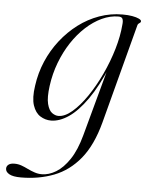

<svg xmlns="http://www.w3.org/2000/svg" viewBox="-125 -480 586 766"><g transform="rotate(5 168.5 -96.5)"><path d="M292.5 -2Q268 90.5 223.8 144.5Q179.5 198.5 119.2 221.8Q59 245 -13 245Q-44.5 245 -59.5 236.5Q-74.5 228 -74.5 215Q-74.5 205 -66.5 198.8Q-58.5 192.5 -42.5 192.5Q-28 192.5 -14.8 197.2Q-1.5 202 12.2 208.8Q26 215.5 40 220.2Q54 225 69 225Q97 225 125.8 207.8Q154.5 190.5 179.5 153.2Q204.5 116 221 55L299 -232L303 -230Q268 -146 230.8 -93.2Q193.5 -40.5 157 -16Q120.5 8.5 87 8.5Q64 8.5 44 -4Q24 -16.5 14.2 -45.8Q4.5 -75 12 -124.5Q19 -176 39 -222.8Q59 -269.5 89.8 -308.8Q120.5 -348 159 -377Q197.5 -406 242.2 -422Q287 -438 335 -438Q357.5 -438 374.2 -435Q391 -432 400.8 -427.2Q410.5 -422.5 410.5 -417.5Q410.5 -413.5 407.5 -411.5Q404.5 -409.5 401.5 -407Q398.5 -404.5 397.5 -400.5ZM70 -129.5Q63.5 -82 70 -56.5Q76.5 -31 89.2 -21.8Q102 -12.5 115 -12.5Q140.5 -12.5 169.8 -37.5Q199 -62.5 227.5 -104.2Q256 -146 279.8 -196.8Q303.5 -247.5 318.8 -299.5Q334 -351.5 337.5 -396.5Q339.5 -411.5 336.2 -420Q333 -428.5 319.5 -428.5Q286.5 -428.5 253.2 -413Q220 -397.5 189.8 -369.8Q159.5 -342 135 -304.8Q110.5 -267.5 93.5 -222.8Q76.5 -178 70 -129.5Z"/></g></svg>

Font: Fraunces 120pt Light
Style: Italic
Weight: 300
Italic angle: -16°
Version: Version 1.000;[b76b70a41]